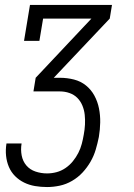

<svg xmlns="http://www.w3.org/2000/svg" viewBox="-20 -540 540 775"><path d="M170 215Q145 215 121.5 211Q98 207 77.5 197Q57 187 41 171Q25 155 16 134Q7 113 4.5 89Q2 65 6 40V39H67V40Q63 64 67.5 87.5Q72 111 86.5 128Q101 145 123.5 152.5Q146 160 170 160Q189 160 208 155Q227 150 244 138.5Q261 127 274 111Q287 95 296 77.5Q305 60 310 41Q315 22 318 4Q322 -17 323 -37Q324 -57 322 -76.5Q320 -96 312.5 -114Q305 -132 292 -145Q279 -158 260.5 -164.5Q242 -171 222 -171H115L124 -226L349 -465H154L139 -375H77L101 -520H432L423 -465L197 -226H222Q251 -226 278.5 -219Q306 -212 327 -195Q348 -178 361 -154Q374 -130 379.5 -102.5Q385 -75 384.5 -46Q384 -17 379 13Q374 38 366.5 63.5Q359 89 345.5 112.5Q332 136 313.5 156Q295 176 271 190Q247 204 221 209.5Q195 215 170 215Z"/></svg>

Font: Iosevka Curly Slab Light
Style: Italic
Weight: 300
Italic angle: -9°
Monospace: yes
Designer: Belleve Invis
Foundry: Belleve Invis
Version: Version 22.1.2; ttfautohint (v1.8.4)